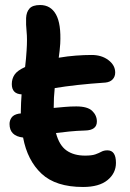

<svg xmlns="http://www.w3.org/2000/svg" viewBox="-20 -732 519 765"><path d="M311 13Q202 13 145.5 -40Q89 -93 72 -184Q18 -190 18 -238Q18 -252 26 -263.5Q34 -275 54 -279Q58 -279 63 -280Q63 -284 63 -288Q63 -306 64 -323Q65 -340 66 -356Q27 -358 27 -397Q27 -418 38 -434.5Q49 -451 80 -465Q82 -482 83.5 -498Q85 -514 86 -531Q89 -577 86 -605.5Q83 -634 84 -660Q85 -684 97.5 -698Q110 -712 140 -712Q182 -712 203 -674.5Q224 -637 220 -558Q219 -543 217.5 -529.5Q216 -516 214 -502Q249 -508 282.5 -510.5Q316 -513 345 -513Q385 -513 412 -492.5Q439 -472 439 -443Q439 -427 429 -416Q419 -405 400 -403Q282 -395 198 -381Q196 -363 195 -343.5Q194 -324 194 -302Q216 -304 238.5 -306Q261 -308 284 -308Q329 -308 347.5 -290Q366 -272 366 -248Q366 -213 319 -212Q285 -211 256 -208Q227 -205 203 -202Q216 -153 245 -132.5Q274 -112 319 -112Q346 -112 360 -117Q374 -122 384 -127.5Q394 -133 408 -133Q442 -133 442 -83Q442 -42 408.5 -14.5Q375 13 311 13Z"/></svg>

Font: Shantell Sans Normal
Style: Regular
Weight: 600
Designer: Stephen Nixon, Anya Danilova, Shantell Martin
Foundry: Arrow Type
Version: Version 1.009;[a7da0bfa3]